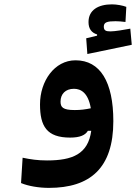

<svg xmlns="http://www.w3.org/2000/svg" viewBox="-20 -638 634 895"><path d="M208 237.8C400.4 237.8 508.3 145.5 508.3 -73.2C508.3 -256.3 447.3 -356.9 332 -356.9C233.9 -356.9 166.5 -259.8 166.5 -151.4C166.5 -49.3 198.2 3.4 307.1 3.4C354 3.4 378.4 -8.8 389.6 -28.3H405.3C390.6 80.6 317.4 109.9 199.2 109.9C155.3 109.9 123.5 105 85.4 97.2L78.1 215.3C111.8 229.5 161.6 237.8 208 237.8ZM387.2 -386.2 594.2 -429.2 587.4 -504.4C558.1 -499 516.1 -491.7 495.1 -491.7C473.6 -491.7 463.9 -495.6 463.9 -514.2C463.9 -534.7 481 -539.1 519 -539.1C530.3 -539.1 549.8 -537.6 564.9 -535.6L568.8 -606C552.7 -612.3 524.4 -617.7 502 -617.7C438 -617.7 392.6 -591.3 392.6 -535.2C392.6 -503.9 406.7 -485.4 432.6 -477.5V-471.7L381.8 -459.5ZM403.3 -133.3C377.9 -127.9 355.5 -125 328.6 -125C272.5 -125 262.2 -138.2 262.2 -164.6C262.2 -199.2 284.7 -224.1 324.7 -224.1C357.4 -224.1 391.1 -205.1 403.3 -133.3Z"/></svg>

Font: Cascadia Code
Style: Bold
Weight: 700
Monospace: yes
Designer: Aaron Bell
Foundry: Saja Typeworks
Version: Version 2404.023